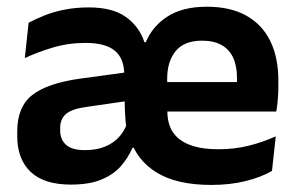

<svg xmlns="http://www.w3.org/2000/svg" viewBox="-20 -524 862 557"><path d="M593 12.5Q492.5 12.5 434 -23.8Q375.5 -60 357 -124L347 -148Q343.5 -174.5 342.5 -200.2Q341.5 -226 341.5 -253L340.5 -306.5Q340.5 -354.5 313 -377Q285.5 -399.5 228.5 -399.5Q178 -399.5 133.8 -386.2Q89.5 -373 52 -355.5L63 -458Q83.5 -469 109.8 -479.5Q136 -490 168.2 -496.2Q200.5 -502.5 237.5 -502.5Q306.5 -502.5 345.2 -474.8Q384 -447 399 -401.5H403Q422.5 -448.5 466.5 -476.5Q510.5 -504.5 580 -504.5Q648.5 -504.5 694.8 -478.5Q741 -452.5 764.2 -404.8Q787.5 -357 787.5 -290.5V-273Q787.5 -255 786 -236.2Q784.5 -217.5 781.5 -200.5H665.5Q666.5 -228.5 667 -252.8Q667.5 -277 667.5 -297.5Q667.5 -332.5 656.5 -356.5Q645.5 -380.5 623 -393.2Q600.5 -406 566 -406Q514.5 -406 489.8 -376Q465 -346 465 -295.5V-250.5L465.5 -236.5V-200.5Q465.5 -177 473 -157Q480.5 -137 498 -122.2Q515.5 -107.5 544 -99.2Q572.5 -91 614.5 -91Q660 -91 701.2 -101.2Q742.5 -111.5 780 -128.5L769 -28Q736.5 -9.5 691.8 1.5Q647 12.5 593 12.5ZM185.5 11.5Q107.5 11.5 68.8 -25.5Q30 -62.5 30 -129V-143Q30 -214.5 74.2 -248.8Q118.5 -283 213.5 -296L352.5 -315L360 -232.5L232 -214Q190 -208.5 172.2 -194Q154.5 -179.5 154.5 -151.5V-146.5Q154.5 -119 171.8 -103.8Q189 -88.5 226 -88.5Q260.5 -88.5 285 -98.8Q309.5 -109 325.5 -126.8Q341.5 -144.5 348.5 -166L386 -95.5H364.5Q351.5 -65.5 330.2 -41.5Q309 -17.5 274 -3Q239 11.5 185.5 11.5ZM409 -200.5V-286H755.5V-200.5Z"/></svg>

Font: Anek Latin Medium SemiBold
Style: Regular
Weight: 600
Version: Version 1.003